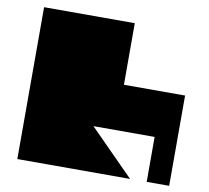

<svg xmlns="http://www.w3.org/2000/svg" viewBox="-80 -820 989 909"><g transform="rotate(10 414.0 -365.0)"><path d="M60 0V-730H496V-434H790V0H682V-216H388L602 0H60Z"/></g></svg>

Font: El Pececito
Style: Regular
Weight: 400
Designer: deFharo
Foundry: deFharo
Version: El Pececito Version 1.000